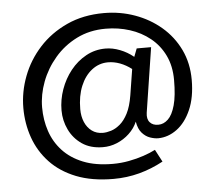

<svg xmlns="http://www.w3.org/2000/svg" viewBox="-52 -675 935 835"><g transform="rotate(-5 416.0 -257.0)"><path d="M411.1 104Q316.9 104 248 76.7Q179.2 49.3 134.5 1.7Q89.8 -45.9 68.1 -107.4Q46.4 -168.9 46.4 -237.3Q46.4 -307.6 72.3 -375.5Q98.1 -443.4 147.9 -498Q197.8 -552.7 269 -585.4Q340.3 -618.2 431.2 -618.2Q502 -618.2 565.9 -595.2Q629.9 -572.3 679.7 -529.8Q729.5 -487.3 758.1 -428Q786.6 -368.7 786.6 -295.9Q786.6 -219.2 762.9 -165.5Q739.3 -111.8 701.2 -83.7Q663.1 -55.7 619.6 -55.2Q603.5 -55.2 584.2 -61.8Q564.9 -68.4 549.3 -85.9Q533.7 -103.5 528.3 -135.7Q516.1 -106.9 492.2 -84.5Q468.3 -62 438 -49.6Q407.7 -37.1 375.5 -37.6Q322.3 -38.1 285.6 -63.2Q249 -88.4 230 -128.2Q210.9 -168 210.9 -212.4Q210.9 -258.8 226.8 -303.7Q242.7 -348.6 271.5 -384.8Q300.3 -420.9 339.4 -442.4Q378.4 -463.9 424.3 -463.9Q455.6 -463.9 487.5 -451.4Q519.5 -439 546.4 -417L560.1 -452.6H623L579.1 -169.9Q575.2 -142.6 588.4 -127.9Q601.6 -113.3 625.5 -113.8Q648.4 -113.8 667.7 -132.1Q687 -150.4 698.5 -191.7Q710 -232.9 710 -301.8Q710 -362.8 687.7 -408.9Q665.5 -455.1 626.5 -486.6Q587.4 -518.1 537.6 -533.9Q487.8 -549.8 432.6 -549.8Q362.3 -549.8 305.9 -521.5Q249.5 -493.2 209.7 -446.5Q169.9 -399.9 148.9 -344Q127.9 -288.1 127.9 -232.9Q127.9 -177.7 144.3 -128.9Q160.6 -80.1 195.3 -42.5Q230 -4.9 283.9 16.8Q337.9 38.6 413.1 38.6Q449.7 38.6 484.1 32Q518.6 25.4 548.3 15.4Q578.1 5.4 600.6 -6.3L628.9 47.4Q577.6 75.2 523.4 89.6Q469.2 104 411.1 104ZM381.8 -99.6Q398.4 -99.6 418 -105.7Q437.5 -111.8 456.8 -127.9Q476.1 -144 491.5 -173.8Q506.8 -203.6 514.6 -251.5L532.7 -365.2Q508.3 -383.8 482.2 -393.6Q456.1 -403.3 430.2 -403.3Q391.1 -403.3 359.6 -378.9Q328.1 -354.5 310.3 -311.3Q292.5 -268.1 292.5 -210.9Q292.5 -179.2 303.2 -154.1Q314 -128.9 334 -114.3Q354 -99.6 381.8 -99.6Z"/></g></svg>

Font: Pontano Sans Medium
Style: Regular
Weight: 500
Designer: Vernon Adams
Foundry: Vernon Adams
Version: Version 2.001